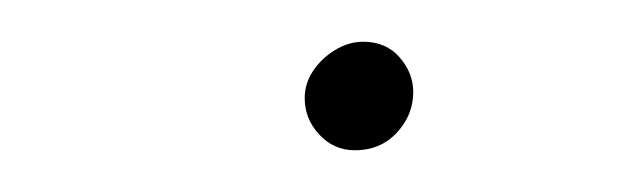

<svg xmlns="http://www.w3.org/2000/svg" viewBox="-20 -414 306 92"><path d="M150 -342Q140 -342 133 -349.5Q126 -357 126 -367Q126 -374 130 -380Q134 -386 140.5 -390Q147 -394 154 -394Q165 -394 171.5 -386.5Q178 -379 178 -370Q178 -362 174 -355.5Q170 -349 164 -345.5Q158 -342 150 -342Z"/></svg>

Font: MuseoModerno Thin
Style: Italic
Weight: 100
Italic angle: -9°
Designer: Pablo Cosgaya, Héctor Gatti, Marcela Romero, and the Authors of The MuseoModerno Project.
Foundry: Omnibus-Type Team
Version: Version 1.003